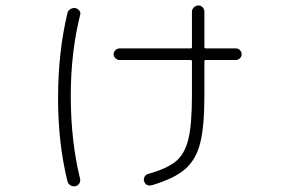

<svg xmlns="http://www.w3.org/2000/svg" viewBox="-20 -631 1040 694"><path d="M412.1 -414.1Q404.3 -414.1 397.5 -420.4Q390.6 -426.8 390.6 -435.1Q390.6 -443.4 397.5 -449.7Q404.3 -456.1 412.1 -456.1H668.9Q673.8 -456.1 673.8 -460.9V-588.9Q673.8 -597.7 681.2 -604.5Q688.5 -611.3 697.3 -611.3Q706.1 -611.3 712.4 -604.5Q718.8 -597.7 718.8 -588.9V-460.9Q718.8 -456.1 723.6 -456.1H833Q840.8 -456.1 847.2 -449.7Q853.5 -443.4 853.5 -435.1Q853.5 -426.8 847.2 -420.4Q840.8 -414.1 833 -414.1H723.6Q718.8 -414.1 718.8 -409.2V-286.1Q718.8 -173.8 703.6 -113.8Q688.5 -53.7 648.9 -19.5Q609.4 14.6 530.3 38.1Q507.8 43.9 501 24.4Q498 16.6 502.4 8.3Q506.8 0 514.6 -2Q584 -21.5 615.7 -47.9Q647.5 -74.2 660.6 -127Q673.8 -179.7 673.8 -286.1V-409.2Q673.8 -414.1 668.9 -414.1ZM252.9 42Q243.2 43.9 234.4 38.6Q225.6 33.2 223.6 23.4Q189.5 -115.2 189.9 -279.8Q190.4 -444.3 223.6 -583Q225.6 -592.8 234.4 -598.1Q243.2 -603.5 252.9 -601.6Q261.7 -599.6 267.1 -592.3Q272.5 -585 269.5 -576.2Q235.4 -440.4 235.8 -280.3Q236.3 -120.1 269.5 15.6Q271.5 24.4 266.6 32.2Q261.7 40 252.9 42Z"/></svg>

Font: Rounded-L Mgen+ 1mn light
Style: Regular
Weight: 200
Designer: [Source Han Sans]
Ryoko NISHIZUKA  (kana & ideographs); Paul D. Hunt (Latin, Greek & Cyrillic); Wenlong ZHANG  (bopomofo
Version: Version 1.059.20150602